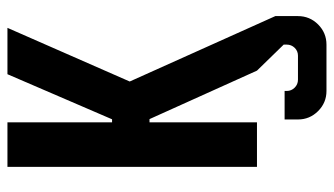

<svg xmlns="http://www.w3.org/2000/svg" viewBox="-214 -510 914 526"><g transform="rotate(-90 243.0 -247.0)"><path d="M312.5 0 179.7 -294.4H170.9V0H48.8V-683.6H170.9V-397H179.2L302.7 -683.6H429.7L282.7 -348.6L461.9 50.3V112.3Q461.9 144.5 439 167.5Q416 190.4 383.8 190.4H256.8Q224.6 190.4 201.7 167.5Q178.7 144.5 178.7 112.3V75.7H256.8V81.5Q256.8 94.2 265.9 103.3Q274.9 112.3 287.6 112.3H353.5Q366.2 112.3 375 103.3Q383.8 94.2 383.8 81.5V73.2Z"/></g></svg>

Font: California Gothic
Style: Regular
Weight: 400
Version: Version 2.2;